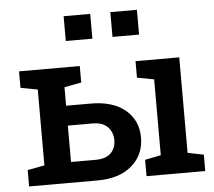

<svg xmlns="http://www.w3.org/2000/svg" viewBox="-53 -820 978 878"><g transform="rotate(-5 436.0 -381.0)"><path d="M246.1 -94.7H358.9Q406.2 -94.7 429.2 -117.7Q452.1 -140.6 452.1 -176.8Q452.1 -212.9 429.2 -237.3Q406.2 -261.7 358.9 -261.7H246.1ZM584.5 0V-75.2L657.7 -89.8V-438L580.1 -452.6V-528.3H780.8V-89.8L854 -75.2V0ZM358.9 -353Q460.4 -353 517.6 -305.2Q574.7 -257.3 574.7 -178.7Q574.7 -99.1 517.3 -49.6Q460 0 358.9 0H45.4V-75.2L123.5 -89.8V-438L45.4 -452.6V-528.3H324.2V-452.6L246.1 -438V-353ZM484.9 -647.9V-761.7H606.9V-647.9ZM270.5 -647.9V-761.7H392.6V-647.9Z"/></g></svg>

Font: Roboto Slab LO Medium
Style: Regular
Weight: 500
Designer: Google
Version: Version 2.000